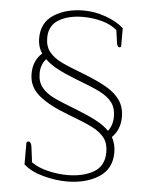

<svg xmlns="http://www.w3.org/2000/svg" viewBox="-54 -711 690 864"><g transform="rotate(5 291.0 -278.5)"><path d="M84 48V-47Q84 -56 93 -56Q105 -56 108 -34L117 36Q148 58 193 68.5Q238 79 279 79Q351 79 398.5 51.5Q446 24 446 -39Q446 -78 427 -103Q408 -128 371 -146.5Q334 -165 259 -193Q171 -226 125.5 -264.5Q80 -303 80 -361Q80 -421 120 -456Q100 -485 100 -523Q100 -595 155.5 -630Q211 -665 290 -665Q340 -665 390 -647Q440 -629 471 -601V-522Q471 -514 463 -514Q454 -514 451 -533L443 -590Q415 -614 374 -625Q333 -636 289 -636Q223 -636 179.5 -610Q136 -584 136 -528Q136 -490 155.5 -465.5Q175 -441 209.5 -424Q244 -407 313 -381Q380 -355 420 -331.5Q460 -308 481 -277Q502 -246 502 -202Q502 -146 465 -109Q482 -78 482 -40Q482 34 424 71Q366 108 279 108Q229 108 173 93Q117 78 84 48ZM466 -201Q466 -240 447 -265Q428 -290 391 -308.5Q354 -327 279 -355Q230 -374 196 -392Q162 -410 140 -432Q116 -406 116 -366Q116 -328 135.5 -303.5Q155 -279 189.5 -262Q224 -245 293 -219Q349 -197 386 -177.5Q423 -158 445 -135Q466 -162 466 -201Z"/></g></svg>

Font: Maitree ExtraLight
Style: Regular
Weight: 250
Designer: CadsonDemak Team
Foundry: CadsonDemak
Version: Version 1.002